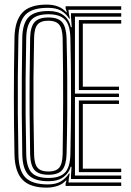

<svg xmlns="http://www.w3.org/2000/svg" viewBox="-20 -828 582 855"><path d="M187 7.5Q113 7.5 79.5 -28.4Q46 -64.2 44.5 -139.8Q43 -212.5 42.4 -275Q41.8 -337.5 41.8 -397.2Q41.8 -457 42.4 -520.9Q43 -584.8 44.5 -660.2Q46 -734.8 79 -771.1Q112 -807.5 187.5 -807.5Q245.8 -807.5 275 -773.5H277.8L272.2 -790.8V-800H519.8V-784.5H285L286.5 -767.5L291.5 -745.2H287.8Q273.2 -768.2 251.2 -780.8Q229.2 -793.2 194 -793.2Q122.2 -793.2 92.9 -762Q63.5 -730.8 62 -659.8Q60 -570.8 59.4 -488.8Q58.8 -406.8 59.4 -322.1Q60 -237.5 62 -140.2Q63.2 -67.2 93.8 -37Q124.2 -6.8 193.5 -6.8Q229 -6.8 251.1 -20.2Q273.2 -33.8 286.8 -55.2H290.5L286.5 -32.8L285 -15.5H519.8V0H272.2V-10.5L276.2 -24.2H273.5Q259 -8 236.2 -0.2Q213.5 7.5 187 7.5ZM196 -21Q134 -21 107.2 -48.4Q80.5 -75.8 79.2 -140.2Q77.5 -235 77 -319Q76.5 -403 77.1 -485.8Q77.8 -568.5 79.2 -659.8Q80.5 -724.2 107.2 -751.6Q134 -779 196 -779Q278 -779 295.8 -707H299.5L296.2 -751.5V-769.2H519.8V-753.8H313.8V-411.2H509.8V-396H313.8V-46.2H519.8V-30.8H296.2V-48L298.5 -85.5H294.8Q288 -58.8 263.2 -39.9Q238.5 -21 196 -21ZM196 -35.5Q245.8 -35.5 268.9 -58.9Q292 -82.2 293.5 -141.5Q296.2 -268.8 296.4 -395.4Q296.5 -522 293.5 -658Q292 -717.2 269 -740.9Q246 -764.5 196 -764.5Q143 -764.5 120.5 -740.4Q98 -716.2 96.8 -659Q94.8 -562.5 94.1 -479.8Q93.5 -397 94.1 -315.4Q94.8 -233.8 96.8 -141Q98 -84.5 120.2 -60Q142.5 -35.5 196 -35.5ZM196 -49.8Q152.5 -49.8 134 -70.4Q115.5 -91 114.2 -141Q112.5 -232.5 111.9 -316Q111.2 -399.5 111.9 -483.2Q112.5 -567 114.2 -659Q115.5 -709 134 -729.6Q152.5 -750.2 196 -750.2Q240 -750.2 257.5 -728.2Q275 -706.2 276.5 -657.5Q278.8 -564.8 279.4 -482Q280 -399.2 279.4 -316.6Q278.8 -234 276.5 -142.5Q275 -93 257.5 -71.4Q240 -49.8 196 -49.8ZM331.2 -426.8V-738.5H519.8V-723H348.8V-442H509.8V-426.8ZM196 -64.2Q229 -64.2 243.6 -81.2Q258.2 -98.2 259 -143Q260.8 -259 261.1 -382.8Q261.5 -506.5 259 -657Q258 -701.2 243.2 -718.5Q228.5 -735.8 196 -735.8Q161.2 -735.8 146.9 -718.5Q132.5 -701.2 131.8 -658.5Q129.8 -566.2 129.1 -483.2Q128.5 -400.2 129.1 -317.2Q129.8 -234.2 131.8 -141.5Q132.5 -98.8 146.9 -81.5Q161.2 -64.2 196 -64.2ZM331.2 -61.5V-380.5H509.8V-365.2H348.8V-77H519.8V-61.5Z"/></svg>

Font: Big Shoulders Inline Display SemiBold
Style: Regular
Weight: 600
Designer: Patric King
Foundry: XO Type Co
Version: Version 1.000